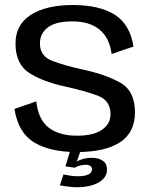

<svg xmlns="http://www.w3.org/2000/svg" viewBox="-20 -618 622 786"><path d="M293.5 4.5Q411 4.5 471.8 -35.8Q532.5 -76 532.5 -158Q532.5 -246.5 471.2 -280.2Q410 -314 320 -333Q243 -350 193.2 -369.2Q143.5 -388.5 143.5 -440Q143.5 -481.5 176.2 -506Q209 -530.5 276.5 -530.5Q346.5 -530.5 387.5 -496.8Q428.5 -463 437 -397L526.5 -427.5Q512 -519 449 -558.2Q386 -597.5 278 -597.5Q169 -597.5 106.2 -557.2Q43.5 -517 43.5 -440Q43.5 -355 100.2 -319Q157 -283 248 -263.5Q327 -246 379.8 -226.5Q432.5 -207 432.5 -150.5Q432.5 -111.5 398 -87Q363.5 -62.5 295 -62.5Q222.5 -62.5 179.8 -95.2Q137 -128 128.5 -203L39 -172Q55 -73 121 -34.2Q187 4.5 293.5 4.5ZM298 148.5Q321 148.5 342.5 144Q364 139.5 381 130.5Q398 121.5 408 108Q418 94.5 418 76Q418 51.5 400.5 39.8Q383 28 356 28Q334.5 28 315.8 34Q297 40 288 48.5L286 68.5Q295 63.5 306.8 60Q318.5 56.5 329.5 56.5Q341.5 56.5 349 61Q356.5 65.5 356.5 75Q356.5 89 342 96.2Q327.5 103.5 299 103.5Q281.5 103.5 266.2 101Q251 98.5 240 96L225 140.5Q241.5 144 260.5 146.2Q279.5 148.5 298 148.5ZM286 68.5 309.5 0H267L248 63Z"/></svg>

Font: Anybody UltraCondensed Thin
Style: Regular
Weight: 400
Version: Version 1.111